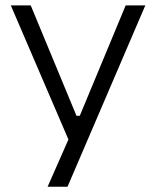

<svg xmlns="http://www.w3.org/2000/svg" viewBox="-20 -508 592 728"><path d="M531 -487.5H456.5L282.5 -69H270L96.5 -487.5H21L239.5 21L160.5 200H236Z"/></svg>

Font: MCL Standard Light
Style: Regular
Weight: 300
Designer: Květoslav Bartoš
Foundry: Florian Karsten
Version: Version 1.001;Glyphs 3.2.3 (3260)